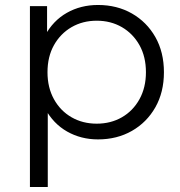

<svg xmlns="http://www.w3.org/2000/svg" viewBox="-20 -550 718 764"><path d="M370 4.7Q302.4 4.7 247.2 -26.5Q192.1 -57.8 159.6 -117.6Q127.1 -177.5 127.1 -262.5Q127.1 -348.6 159 -408.2Q190.9 -467.7 246.1 -499Q301.2 -530.2 370 -530.2Q445.5 -530.2 504.8 -496.4Q564 -462.6 598.2 -402.5Q632.3 -342.4 632.3 -262.5Q632.3 -183.1 598.2 -123Q564 -62.9 504.8 -29.1Q445.5 4.7 370 4.7ZM99.1 194V-525.5H167.3V-367.2L160.1 -261.5L170.1 -155.8V194ZM364.9 -57.9Q420.7 -57.9 465 -83.3Q509.2 -108.7 535 -155.2Q560.7 -201.7 560.7 -262.5Q560.7 -324.3 535 -370.3Q509.2 -416.3 465 -442Q420.7 -467.6 364.9 -467.6Q309.1 -467.6 264.8 -442Q220.5 -416.3 194.7 -370.3Q169 -324.3 169 -262.5Q169 -201.7 194.7 -155.2Q220.5 -108.7 264.8 -83.3Q309.1 -57.9 364.9 -57.9Z"/></svg>

Font: Montserrat Thin
Style: Regular
Weight: 100
Designer: Julieta Ulanovsky
Foundry: Julieta Ulanovsky
Version: Version 9.000